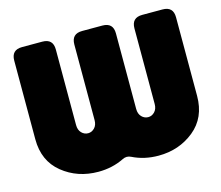

<svg xmlns="http://www.w3.org/2000/svg" viewBox="-101 -831 1118 972"><g transform="rotate(-15 458.0 -345.0)"><path d="M34 -644Q34 -700 90 -700H196Q252 -700 252 -644V-248Q252 -222 266.5 -207Q281 -192 301 -192Q320 -192 334.5 -207Q349 -222 349 -248V-644Q349 -700 405 -700H511Q567 -700 567 -644V-248Q567 -222 581.5 -207Q596 -192 616 -192Q635 -192 649.5 -207Q664 -222 664 -248V-644Q664 -700 720 -700H826Q882 -700 882 -644V-232Q882 -118 803 -54Q724 10 616 10Q542 10 481 -20Q458 -32 435 -20Q374 10 301 10Q192 10 113 -54Q34 -118 34 -232Z"/></g></svg>

Font: LT Crewmate
Style: Regular
Weight: 400
Designer: Daniel Lyons
Foundry: LyonsType
Version: Version 1.001;FEAKit 1.0